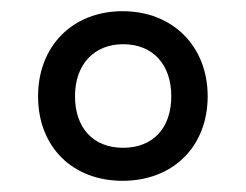

<svg xmlns="http://www.w3.org/2000/svg" viewBox="-20 -746 440 343"><path d="M199 -423C289 -423 351 -484 351 -574C351 -663 289 -726 199 -726C109 -726 48 -663 48 -574C48 -484 109 -423 199 -423ZM200 -482C146 -482 114 -518 114 -574C114 -631 148 -667 200 -667C253 -667 286 -631 286 -574C286 -518 254 -482 200 -482Z"/></svg>

Font: Noto Serif Balinese
Style: Regular
Weight: 400
Designer: Monotype Design Team
Foundry: Monotype Imaging Inc.
Version: Version 2.005